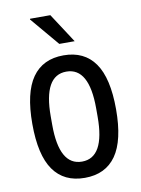

<svg xmlns="http://www.w3.org/2000/svg" viewBox="-84 -780 623 849"><g transform="rotate(-10 228.0 -355.5)"><path d="M110 -720 111 -723H202L288 -591H219ZM416 -263Q416 -123 368.5 -55.5Q321 12 228 12Q135 12 87.5 -55.5Q40 -123 40 -263Q40 -403 87.5 -470.5Q135 -538 228 -538Q321 -538 368.5 -470.5Q416 -403 416 -263ZM126 -282V-244Q126 -61 228 -61Q330 -61 330 -244V-282Q330 -465 228 -465Q126 -465 126 -282Z"/></g></svg>

Font: Archivo Narrow
Style: Regular
Weight: 400
Designer: Hector Gatti
Foundry: Omnibus-Type
Version: Version 1.003